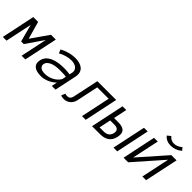

<svg xmlns="http://www.w3.org/2000/svg" viewBox="125 -1536 2455 2455"><g transform="rotate(45 1352.5 -308.5)"><path d="M382.8 0H315.9L392.1 -360.8L230 -125H182.1L119.1 -360.8L43 0H-23.9L71.8 -455.1H159.2L226.1 -217.8L392.1 -455.1H479Z M522.9 -123Q531.7 -166 559.3 -195.1Q586.9 -224.1 625.5 -241Q664.1 -257.8 710.9 -265.4Q757.8 -272.9 804.7 -272.9Q822.8 -272.9 836.9 -272.5Q851.1 -272 864 -271Q877 -270 889.4 -268.6Q901.9 -267.1 918 -265.1L924.8 -297.9Q932.1 -331.1 922.1 -352.5Q912.1 -374 893.6 -386.5Q875 -398.9 853 -404.1Q831.1 -409.2 814.9 -409.2Q763.7 -409.2 718.3 -395.5Q672.9 -381.8 630.9 -358.9L610.8 -409.2Q657.7 -434.1 712.4 -450Q767.1 -465.8 828.1 -465.8Q864.7 -465.8 898.9 -456.3Q933.1 -446.8 957 -427Q981 -407.2 991 -375Q1001 -342.8 991.7 -297.9L928.7 0H861.8L877.9 -76.2Q855 -54.2 829.3 -37.6Q803.7 -21 777.3 -10.5Q751 0 724.9 5.6Q698.7 11.2 676.8 11.2Q586.9 11.2 547.9 -23.4Q508.8 -58.1 522.9 -123ZM689 -45.9Q731 -45.9 767.3 -58.3Q803.7 -70.8 830.8 -89.4Q857.9 -107.9 875.5 -128.9Q893.1 -149.9 897 -167L905.8 -210Q874 -214.8 844 -215.3Q814 -215.8 792 -215.8Q755.9 -215.8 721.4 -210.9Q687 -206.1 659.9 -195.1Q632.8 -184.1 613.8 -166.5Q594.7 -148.9 589.8 -123Q583 -94.2 606 -70.1Q628.9 -45.9 689 -45.9Z M1570.8 -455.1 1474.6 0H1407.7L1491.7 -397.9H1285.6L1222.7 -101.1Q1216.8 -74.2 1203.4 -53.2Q1189.9 -32.2 1171.9 -18.1Q1153.8 -3.9 1132.3 3.7Q1110.8 11.2 1088.9 11.2Q1047.9 11.2 1032.7 -1L1055.7 -54.2Q1062 -49.8 1069.8 -47.9Q1077.6 -45.9 1091.8 -45.9Q1143.6 -45.9 1155.8 -101.1L1231 -455.1Z M2073.7 -455.1H2140.6L2044.9 0H1977.5ZM1714.8 -272.9H1792.5Q1867.7 -272.9 1900.1 -240.5Q1932.6 -208 1917.5 -137.2Q1902.8 -65.9 1856.2 -33Q1809.6 0 1735.8 0H1589.8L1685.5 -455.1H1752.9ZM1850.6 -137.2Q1858.9 -174.8 1840.3 -195.3Q1821.8 -215.8 1780.8 -215.8H1701.7L1668.5 -57.1H1747.6Q1788.6 -57.1 1815.7 -78.1Q1842.8 -99.1 1850.6 -137.2Z M2255.4 -455.1H2322.8L2244.6 -87.9L2568.4 -455.1H2662.6L2566.4 0H2499.5L2580.6 -383.8L2242.7 0H2159.7ZM2627.4 -590.8Q2558.6 -534.2 2476.6 -534.2Q2394.5 -534.2 2349.6 -590.8L2395.5 -627.9Q2431.6 -582 2486.8 -582Q2541.5 -582 2597.7 -627.9Z"/></g></svg>

Font: Anonymous Pro
Style: Italic
Weight: 400
Italic angle: -12°
Monospace: yes
Designer: Mark Simonson
Version: Version 1.003